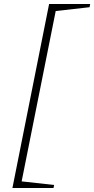

<svg xmlns="http://www.w3.org/2000/svg" viewBox="-20 -745 470 958"><path d="M42 193 225 -725H430L427 -709L258 -690L88 160L250 178L247 193Z"/></svg>

Font: Piazzolla SC ExtraLight
Style: Italic
Weight: 200
Italic angle: -11.3°
Designer: Juan Pablo del Peral
Foundry: Huerta Tipografica
Version: Version 1.330